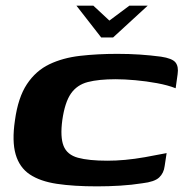

<svg xmlns="http://www.w3.org/2000/svg" viewBox="-20 -654 651 681"><path d="M251 -634H311L368 -581L439 -634H504L381 -521H339ZM33 -227Q44 -308 75.5 -355.5Q107 -403 155 -426Q203 -449 264.5 -456Q326 -463 396 -463Q438 -463 475.5 -460.5Q513 -458 551 -453Q591 -447 602.5 -432.5Q614 -418 610 -391L603 -341Q575 -352 537 -359Q499 -366 460 -369.5Q421 -373 390 -373Q330 -373 291.5 -363Q253 -353 231.5 -322Q210 -291 201 -228Q193 -168 205.5 -136.5Q218 -105 256.5 -94.5Q295 -84 361 -84Q391 -84 424 -87Q457 -90 494 -96.5Q531 -103 571 -111L564 -65Q561 -40 544.5 -24.5Q528 -9 485 -4Q447 2 406 4.5Q365 7 324 7Q241 7 181.5 -2Q122 -11 85.5 -35.5Q49 -60 35.5 -106.5Q22 -153 33 -227Z"/></svg>

Font: Genos
Style: Bold Italic
Weight: 700
Italic angle: -8°
Version: Version 1.010